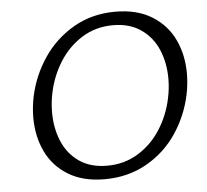

<svg xmlns="http://www.w3.org/2000/svg" viewBox="-50 -720 845 782"><g transform="rotate(-5 373.0 -329.0)"><path d="M79 -266Q79 -309 88 -352Q106 -436 154 -507.5Q202 -579 277.5 -623Q353 -667 449 -667Q538 -667 598.5 -629.5Q659 -592 688.5 -529.5Q718 -467 718 -391Q718 -349 709 -305Q691 -220 643 -148.5Q595 -77 519 -34Q443 9 347 9Q259 9 198.5 -28Q138 -65 108.5 -127.5Q79 -190 79 -266ZM632 -295Q641 -336 641 -376Q641 -441 618.5 -494.5Q596 -548 549.5 -580.5Q503 -613 435 -613Q364 -613 308 -578Q252 -543 216 -486Q180 -429 166 -363Q157 -323 157 -281Q157 -216 179.5 -162.5Q202 -109 248 -77Q294 -45 362 -45Q433 -45 489.5 -80Q546 -115 582 -172Q618 -229 632 -295Z"/></g></svg>

Font: LXGW Bright GB
Style: Italic
Weight: 400
Italic angle: -12°
Designer: Christian Thalmann (Catharsis Fonts)
Foundry: LXGW / Christian Thalmann (Catharsis Fonts) / Fontworks Inc.
Version: Version 5.510